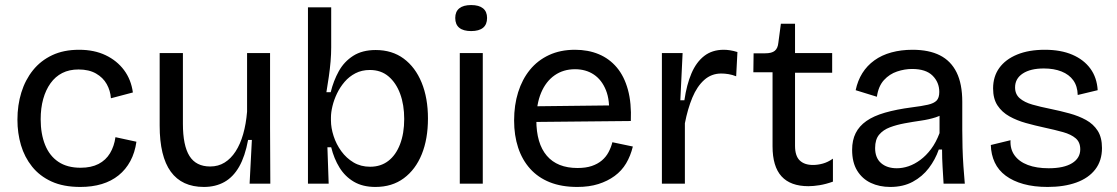

<svg xmlns="http://www.w3.org/2000/svg" viewBox="-20 -727 4423 760"><path d="M298 13Q231 13 184 -8.5Q137 -30 107 -67.5Q77 -105 63 -152.5Q49 -200 49 -253Q49 -311 64.5 -361Q80 -411 110.5 -449Q141 -487 186.5 -508.5Q232 -530 293 -530Q353 -530 398 -508.5Q443 -487 471 -449.5Q499 -412 506 -361L419 -338Q417 -368 402.5 -394Q388 -420 360 -436Q332 -452 291 -452Q254 -452 226.5 -438Q199 -424 180 -397.5Q161 -371 151 -335Q141 -299 141 -255Q141 -197 158.5 -153.5Q176 -110 211 -86.5Q246 -63 299 -63Q341 -63 370 -78Q399 -93 415.5 -120.5Q432 -148 437 -184L520 -166Q514 -123 496 -89.5Q478 -56 449.5 -33Q421 -10 383 1.5Q345 13 298 13Z M787 13Q700 13 656 -47.5Q612 -108 612 -230V-517H704V-237Q704 -151 730 -109.5Q756 -68 812 -68Q844 -68 869 -83.5Q894 -99 912.5 -127.5Q931 -156 942.5 -196Q954 -236 958 -285V-517H1049V-222L1050 0H968L977 -173H962Q950 -108 926.5 -67Q903 -26 868 -6.5Q833 13 787 13Z M1466 13Q1416 13 1381 -7.5Q1346 -28 1324 -63.5Q1302 -99 1291 -144H1276L1281 0H1199V-252V-698H1291V-539Q1291 -513 1288.5 -483.5Q1286 -454 1281.5 -423Q1277 -392 1272 -362H1289Q1300 -407 1321 -445Q1342 -483 1378 -506Q1414 -529 1467 -529Q1532 -529 1578 -495Q1624 -461 1649 -400Q1674 -339 1674 -258Q1674 -177 1649.5 -116.5Q1625 -56 1578.5 -21.5Q1532 13 1466 13ZM1445 -67Q1487 -67 1517 -90Q1547 -113 1563.5 -156Q1580 -199 1580 -256Q1580 -312 1564 -355.5Q1548 -399 1518 -424.5Q1488 -450 1444 -450Q1412 -450 1387 -437Q1362 -424 1344 -403Q1326 -382 1314 -357Q1302 -332 1296 -307Q1290 -282 1290 -262V-250Q1290 -221 1300.5 -188.5Q1311 -156 1331 -128.5Q1351 -101 1379.5 -84Q1408 -67 1445 -67Z M1800 0V-517H1891V0ZM1845 -604Q1814 -604 1798 -617Q1782 -630 1782 -656Q1782 -681 1798 -694Q1814 -707 1845 -707Q1876 -707 1892 -694Q1908 -681 1908 -656Q1908 -630 1892 -617Q1876 -604 1845 -604Z M2265 13Q2203 13 2156.5 -5.5Q2110 -24 2078.5 -59Q2047 -94 2031 -142.5Q2015 -191 2015 -250Q2015 -311 2031 -362Q2047 -413 2077.5 -450.5Q2108 -488 2153 -509Q2198 -530 2256 -530Q2308 -530 2350 -512.5Q2392 -495 2421.5 -460Q2451 -425 2465.5 -372Q2480 -319 2477 -248L2072 -244V-306L2420 -310L2390 -268Q2395 -329 2378.5 -370Q2362 -411 2330.5 -432Q2299 -453 2256 -453Q2210 -453 2175.5 -429Q2141 -405 2122 -360Q2103 -315 2103 -252Q2103 -159 2144.5 -110.5Q2186 -62 2266 -62Q2299 -62 2322.5 -70Q2346 -78 2362.5 -92Q2379 -106 2389 -125Q2399 -144 2404 -164L2485 -147Q2476 -110 2458.5 -80.5Q2441 -51 2413 -30.5Q2385 -10 2348.5 1.5Q2312 13 2265 13Z M2600 0V-276V-517H2682L2673 -330H2689Q2698 -392 2717 -436.5Q2736 -481 2767.5 -505.5Q2799 -530 2845 -530Q2856 -530 2869.5 -528Q2883 -526 2899 -521L2894 -425Q2879 -431 2864 -433.5Q2849 -436 2835 -436Q2796 -436 2767.5 -410.5Q2739 -385 2720.5 -340.5Q2702 -296 2691 -239V0Z M3180 10Q3109 10 3073.5 -29Q3038 -68 3038 -148V-441H2962L2963 -516H3009Q3035 -516 3047 -526Q3059 -536 3061 -558L3071 -633H3127V-517H3274V-439H3127V-150Q3127 -110 3145.5 -92Q3164 -74 3198 -74Q3217 -74 3237 -79.5Q3257 -85 3277 -99V-8Q3249 2 3224.5 6Q3200 10 3180 10Z M3504 13Q3461 13 3427 -3Q3393 -19 3373 -51.5Q3353 -84 3353 -134Q3353 -172 3367 -200Q3381 -228 3409.5 -248Q3438 -268 3483 -281Q3528 -294 3589 -302Q3629 -307 3653 -312.5Q3677 -318 3687.5 -329Q3698 -340 3698 -363Q3698 -401 3671.5 -427.5Q3645 -454 3590 -454Q3561 -454 3531 -444Q3501 -434 3479 -410Q3457 -386 3451 -344L3367 -370Q3375 -408 3393.5 -437.5Q3412 -467 3441 -488Q3470 -509 3508.5 -519.5Q3547 -530 3592 -530Q3657 -530 3700.5 -508Q3744 -486 3766.5 -440.5Q3789 -395 3789 -324V-212Q3789 -179 3790 -142.5Q3791 -106 3793.5 -69.5Q3796 -33 3799 0H3715Q3713 -34 3711 -67Q3709 -100 3709 -135H3696Q3682 -95 3656.5 -61.5Q3631 -28 3593 -7.5Q3555 13 3504 13ZM3530 -61Q3553 -61 3576.5 -69Q3600 -77 3623 -94Q3646 -111 3665.5 -137Q3685 -163 3699 -200V-290L3726 -287Q3710 -271 3683.5 -262.5Q3657 -254 3625.5 -249.5Q3594 -245 3561.5 -239Q3529 -233 3502.5 -223Q3476 -213 3460 -194Q3444 -175 3444 -141Q3444 -102 3467.5 -81.5Q3491 -61 3530 -61Z M4127 13Q4073 13 4031.5 1.5Q3990 -10 3961 -31.5Q3932 -53 3917.5 -84Q3903 -115 3902 -153L3980 -172Q3978 -137 3996 -112Q4014 -87 4048.5 -74Q4083 -61 4131 -61Q4191 -61 4223.5 -81Q4256 -101 4256 -136Q4256 -164 4238 -179.5Q4220 -195 4188 -204Q4156 -213 4114 -222Q4077 -230 4041 -240Q4005 -250 3975.5 -266.5Q3946 -283 3928.5 -309.5Q3911 -336 3911 -377Q3911 -424 3935.5 -458Q3960 -492 4006 -511Q4052 -530 4116 -530Q4179 -530 4224.5 -510.5Q4270 -491 4296 -455.5Q4322 -420 4325 -370L4246 -351Q4245 -386 4228.5 -409Q4212 -432 4182 -444Q4152 -456 4112 -456Q4059 -456 4028.5 -436Q3998 -416 3998 -381Q3998 -354 4016.5 -338Q4035 -322 4066.5 -313Q4098 -304 4138 -296Q4177 -288 4213.5 -278Q4250 -268 4279 -252Q4308 -236 4325 -209.5Q4342 -183 4342 -141Q4342 -91 4315.5 -56.5Q4289 -22 4240.5 -4.5Q4192 13 4127 13Z"/></svg>

Font: Bricolage Grotesque 24pt
Style: Regular
Weight: 400
Designer: Mathieu Triay
Foundry: Atelier Triay
Version: Version 1.001;gftools[0.9.33.dev8+g029e19f]